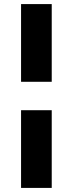

<svg xmlns="http://www.w3.org/2000/svg" viewBox="-20 -758 356 939"><path d="M83 161V-219H233V161ZM83 -358V-738H233V-358Z"/></svg>

Font: REM ExtraBold
Style: Regular
Weight: 800
Designer: Octavio Pardo
Foundry: Ashler Design
Version: Version 1.005;gftools[0.9.28]